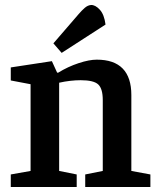

<svg xmlns="http://www.w3.org/2000/svg" viewBox="-20 -746 633 766"><path d="M23 0V-50L102 -64V-410L23 -425V-477L187 -502L208 -456H212Q251 -480 293.5 -494Q336 -508 366 -508Q435 -508 469.5 -472.5Q504 -437 504 -367V-64L580 -50V0H320V-50L390 -64V-347Q390 -392 372 -409Q354 -426 302 -426Q282 -426 260 -423.5Q238 -421 216 -416V-64L286 -50V0ZM226 -535 193 -573 294 -690Q306 -704 318 -714.5Q330 -725 343 -726Q360 -727 378 -707.5Q396 -688 401 -648Z"/></svg>

Font: Faustina Light SemiBold
Style: Regular
Weight: 600
Version: Version 1.200